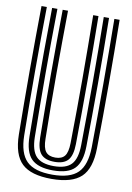

<svg xmlns="http://www.w3.org/2000/svg" viewBox="-90 -856 634 922"><g transform="rotate(10 227.0 -395.5)"><path d="M227.2 9.2Q127 9.2 82.4 -33Q37.8 -75.2 36.2 -174Q34.2 -322 34.2 -483.2Q34.2 -644.5 36.2 -800H62.2Q60 -648.2 60 -485.6Q60 -323 62.2 -174.2Q63.5 -87.2 101.8 -49.4Q140 -11.5 227.2 -11.5Q314 -11.5 352 -49.4Q390 -87.2 391.5 -174.2Q393.5 -322 393.5 -483.4Q393.5 -644.8 391.5 -800H417.2Q419.2 -648.5 419.4 -487.9Q419.5 -327.2 417.2 -174Q416 -75 371.4 -32.9Q326.8 9.2 227.2 9.2ZM227.2 -32.2Q153.5 -32.2 121.2 -65.1Q89 -98 88 -173.8Q86.8 -281.2 86.1 -381.2Q85.5 -481.2 86 -583.5Q86.5 -685.8 88 -800H113.8Q111.2 -632.2 111.5 -479.2Q111.8 -326.2 113.8 -174.8Q114.8 -109.5 140.9 -81.4Q167 -53.2 227.2 -53.2Q287 -53.2 313 -81.4Q339 -109.5 339.8 -174.8Q342 -325.2 342 -485Q342 -644.8 339.8 -800H365.5Q368 -629.5 367.8 -477.9Q367.5 -326.2 365.5 -173.8Q364.5 -98.2 332.6 -65.2Q300.8 -32.2 227.2 -32.2ZM227.2 -74Q181.5 -74 161 -97.2Q140.5 -120.5 139.5 -175.8Q137.5 -322.5 137.5 -483.6Q137.5 -644.8 139.5 -800H165.5Q163.5 -652.2 163.2 -495.5Q163 -338.8 165.8 -175.8Q166.2 -131 180.8 -112.9Q195.2 -94.8 227.2 -94.8Q258.5 -94.8 272.9 -112.9Q287.2 -131 288 -175.8Q290.5 -336 290.4 -491.1Q290.2 -646.2 288.2 -800H314Q316 -649.5 316 -487Q316 -324.5 314 -175.8Q313.2 -120.5 292.9 -97.2Q272.5 -74 227.2 -74Z"/></g></svg>

Font: Big Shoulders Inline Display ExtraBold
Style: Regular
Weight: 800
Designer: Patric King
Foundry: XO Type Co
Version: Version 1.000